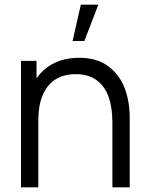

<svg xmlns="http://www.w3.org/2000/svg" viewBox="-20 -800 634 820"><path d="M325.2 -780 290 -625H340.3L400 -780ZM460 0V-275.7Q460 -340 444.2 -385.3Q428.3 -430.7 393.4 -457Q358.5 -483.3 303.3 -483.3Q251.7 -483.3 216.1 -460.2Q180.5 -437.2 162.1 -393.2Q143.7 -349.3 143.7 -288L91.7 -299.7Q91.7 -380.7 120.2 -437.9Q148.7 -495.2 199.6 -524.2Q250.5 -553.3 317.7 -553.3Q394.7 -553.3 443.1 -516.5Q491.5 -479.7 512.8 -422.8Q534 -366 534 -297V0ZM69.7 0V-540H136V-407H143.7V0Z"/></svg>

Font: Hauora
Style: Regular
Weight: 400
Designer: Wayne Shih
Foundry: WCYS
Version: Version 1.001